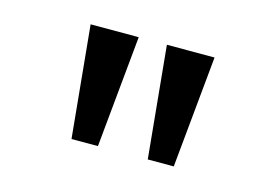

<svg xmlns="http://www.w3.org/2000/svg" viewBox="-49 -814 601 428"><g transform="rotate(15 251.0 -600.0)"><path d="M140 -471 115 -729H226L201 -471ZM316 -471 291 -729H401L376 -471Z"/></g></svg>

Font: utelugu05
Style: Book
Weight: 400
Designer: Jelle Bosma - Monotype Design Team
Foundry: Monotype Imaging Inc.
Version: Version 2.003